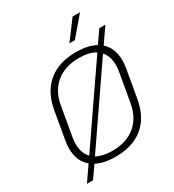

<svg xmlns="http://www.w3.org/2000/svg" viewBox="-230 -1053 1138 1254"><g transform="rotate(-30 339.0 -426.5)"><path d="M655 -513Q655 -489 650 -456L613 -244Q591 -119 512 -54Q433 11 303 11Q215 11 159 -19L97 70H51L127 -40Q65 -91 65 -187Q65 -219 70 -244L107 -456Q129 -580 209 -645.5Q289 -711 418 -711Q508 -711 566 -679L629 -770H675L597 -657Q655 -606 655 -513ZM117 -191Q117 -122 156 -82L539 -639Q492 -668 416 -668Q310 -668 243 -613Q176 -558 159 -456L122 -244Q117 -212 117 -191ZM603 -507Q603 -575 567 -614L186 -59Q232 -33 304 -33Q409 -33 476 -87.5Q543 -142 561 -244L598 -456Q603 -486 603 -507ZM516 -923H572L452 -782H411Z"/></g></svg>

Font: KoHo Light
Style: Italic
Weight: 300
Italic angle: -10°
Version: Version 1.000; ttfautohint (v1.6)